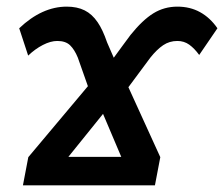

<svg xmlns="http://www.w3.org/2000/svg" viewBox="-20 -556 672 576"><path d="M512.2 -536.1Q550.3 -536.1 580.3 -519.5Q610.4 -502.9 632.3 -471.2L577.6 -391.1Q563.5 -410.6 547.9 -421.9Q532.2 -433.1 512.2 -433.1Q488.3 -433.1 469.5 -420.4Q450.7 -407.7 431.2 -383.3L365.2 -294.4L460.9 -84.5L444.8 0H48.8L64.9 -84.5L243.7 -297.4L213.4 -383.3Q203.6 -407.2 190.2 -420.2Q176.8 -433.1 151.9 -433.1Q131.8 -433.1 108.6 -421.1Q85.4 -409.2 64.5 -389.2L37.6 -471.2Q106 -536.1 180.2 -536.1Q211.4 -536.1 233.9 -524.9Q256.3 -513.7 272.9 -489.3Q288.1 -467.3 301.3 -428.7L321.3 -382.8L347.7 -418.9L371.6 -451.2Q407.7 -496.1 440.2 -516.1Q472.7 -536.1 512.2 -536.1ZM185.1 -85.4H343.8L289.1 -214.4Z"/></svg>

Font: Arimo SemiBold
Style: Italic
Weight: 600
Italic angle: -12°
Version: Version 1.33